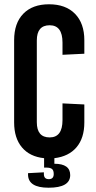

<svg xmlns="http://www.w3.org/2000/svg" viewBox="-20 -730 447 897"><path d="M209 -710Q287 -710 330.5 -665.5Q374 -621 374 -542V-479L272 -474V-531Q272 -612 212 -612Q152 -612 152 -541V-159Q152 -88 212 -88Q272 -88 272 -169V-247L374 -242V-158Q374 -85 337.5 -42Q301 1 234 9V35Q308 35 308 88Q308 147 207 147Q111 147 111 85V79L185 75V83Q185 107 208 107Q231 107 231 83Q231 66 223 59.5Q215 53 196 53H186V9Q119 2 82.5 -41.5Q46 -85 46 -158V-542Q46 -622 89 -666Q132 -710 209 -710Z"/></svg>

Font: Bebas Kai
Style: Regular
Weight: 400
Designer: Ryoichi Tsunekawa
Foundry: Dharma Type
Version: Version 1.001;PS 001.001;hotconv 1.0.70;makeotf.lib2.5.58329